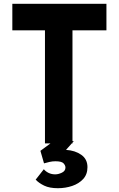

<svg xmlns="http://www.w3.org/2000/svg" viewBox="-20 -756 626 1012"><path d="M45 -736H541V-596H362V0H217V-596H45ZM211 136Q221 148 236.5 155.5Q252 163 271 163Q288 163 306.5 154Q325 145 325 127Q325 116 315 105Q305 94 272 94Q256 94 241 97.5Q226 101 212 105L193 39L262 -12H369L328 34Q376 37 408.5 60Q441 83 441 125Q441 163 418.5 187.5Q396 212 360.5 224Q325 236 285 236Q241 236 213 222.5Q185 209 168 191Z"/></svg>

Font: Reem Kufi
Style: Bold
Weight: 700
Designer: Khaled Hosny
Version: Version 1.001